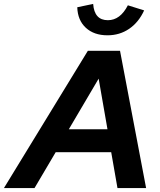

<svg xmlns="http://www.w3.org/2000/svg" viewBox="-79 -959 817 979"><path d="M-59 0 369 -700H533L666 0H520L488 -183H205L97 0ZM272 -300H469L424 -558ZM469 -779Q400 -779 358.5 -817.5Q317 -856 315 -922L396 -939Q402 -856 471 -856Q534 -856 573 -932L656 -906Q628 -845 579.5 -812Q531 -779 469 -779Z"/></svg>

Font: Red Hat Display
Style: Bold Italic
Weight: 700
Italic angle: -12°
Designer: Pentagram, MCKL
Foundry: Pentagram, MCKL
Version: Version 1.023; ttfautohint (v1.8.3)